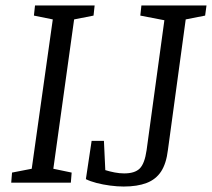

<svg xmlns="http://www.w3.org/2000/svg" viewBox="-20 -668 775 702"><path d="M21 0 24 -37 96 -51 173 -597 104 -611 108 -648H326L322 -611L251 -597L175 -51L242 -37L239 0ZM432 14Q409 14 382.5 10.5Q356 7 333 1Q310 -5 294 -13L315 -153H360L365 -46Q381 -41 399 -37.5Q417 -34 434 -34Q473 -34 491 -52Q509 -70 516 -119L581 -594L493 -611L497 -648H735L730 -611L659 -597L594 -120Q588 -70 569 -41Q550 -12 516 1Q482 14 432 14Z"/></svg>

Font: Faustina
Style: Italic
Weight: 400
Italic angle: -8°
Designer: Alfonso Garcia
Foundry: http://www.omnibus-type.com
Version: Version 1.200